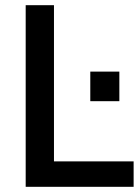

<svg xmlns="http://www.w3.org/2000/svg" viewBox="-20 -720 541 740"><path d="M79 -700H188V-98H495V0H79ZM328 -444H440V-330H328Z"/></svg>

Font: Cabin Medium
Style: Regular
Weight: 500
Designer: Pablo Impallari
Foundry: Pablo Impallari. http://www.impallari.com Igino Marini. http://www.ikern.com
Version: Version 2.200